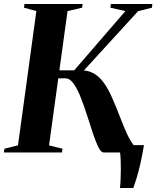

<svg xmlns="http://www.w3.org/2000/svg" viewBox="-34 -763 783 961"><path d="M566.5 178Q568.5 161 569.5 137Q570.5 113 570.8 87.2Q571 61.5 570 38.5Q569 15.5 567 0L534.5 -36.5H686.5Q677 20 667.8 59.8Q658.5 99.5 650 127.5Q641.5 155.5 633.5 178ZM484.5 0Q471.5 0 458.2 -26.8Q445 -53.5 431 -95.8Q417 -138 402 -185.2Q387 -232.5 370.2 -275Q353.5 -317.5 334.5 -344.2Q315.5 -371 293.5 -371H194.5L199 -411H337.5L593.5 -707.5L518.5 -724.5L521 -743H728.5L726.5 -724.5L657 -707L349 -370L354.5 -410.5Q398 -414 428.5 -399Q459 -384 482.2 -353.2Q505.5 -322.5 526 -276.2Q546.5 -230 569.5 -170.5Q577 -151 585.5 -130.2Q594 -109.5 603 -90.2Q612 -71 622.2 -54.5Q632.5 -38 643 -27.5L679.5 -18.5L677.5 0ZM-14.5 0 -12 -18.5 56 -35.5 148 -707.5 86 -724.5 88.5 -743H379.5L377 -724.5L304 -707.5L211.5 -35.5L279 -18.5L276 0Z"/></svg>

Font: Merriweather 144pt
Style: Bold Italic
Weight: 700
Italic angle: -7.8°
Version: Version 2.101